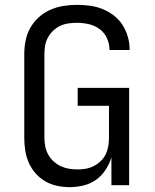

<svg xmlns="http://www.w3.org/2000/svg" viewBox="-20 -763 640 791"><path d="M268 8Q241 8 215 2.5Q189 -3 166.5 -16Q144 -29 126.5 -49Q109 -69 98.5 -93Q88 -117 84 -143Q80 -169 80 -195V-540Q80 -568 85.5 -596Q91 -624 105 -648.5Q119 -673 140 -692Q161 -711 187 -722.5Q213 -734 241 -738.5Q269 -743 297 -743Q324 -743 350.5 -739.5Q377 -736 402 -726Q427 -716 448.5 -699.5Q470 -683 484.5 -660.5Q499 -638 506.5 -612Q514 -586 514 -560Q514 -559 514 -558Q514 -557 514 -557H431Q431 -557 431 -557.5Q431 -558 431 -558Q431 -583 420.5 -606Q410 -629 390 -643.5Q370 -658 346 -663.5Q322 -669 297 -669Q280 -669 262 -666.5Q244 -664 228 -656.5Q212 -649 199 -636.5Q186 -624 177.5 -608.5Q169 -593 166 -575.5Q163 -558 163 -540V-195Q163 -177 166.5 -159.5Q170 -142 178.5 -126.5Q187 -111 200.5 -98.5Q214 -86 230 -78.5Q246 -71 263.5 -68Q281 -65 299 -65Q317 -65 334 -68Q351 -71 366.5 -79Q382 -87 395 -99.5Q408 -112 415.5 -127.5Q423 -143 426 -160.5Q429 -178 429 -195V-327H300V-401H512V0H439V-115Q431 -88 415 -63.5Q399 -39 376 -22.5Q353 -6 324.5 1Q296 8 268 8Z"/></svg>

Font: Iosevka Curly Extended
Style: Regular
Weight: 400
Width: 7
Monospace: yes
Designer: Belleve Invis
Foundry: Belleve Invis
Version: Version 11.1.0; ttfautohint (v1.8.3)